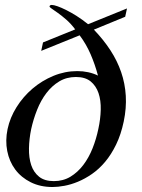

<svg xmlns="http://www.w3.org/2000/svg" viewBox="-20 -750 577 778"><path d="M284.7 -630.9Q267.6 -653.8 248.8 -670.2Q230 -686.5 214.6 -697.5Q199.2 -708.5 189.7 -714.8Q180.2 -721.2 180.7 -724.1Q181.2 -726.6 183.3 -728.3Q185.5 -730 189.5 -730Q197.8 -730 213.1 -724.6Q228.5 -719.2 248.5 -709.2Q268.6 -699.2 291.3 -684.8Q314 -670.4 336.9 -651.9L494.6 -715.8L487.3 -682.1L360.4 -629.9Q398.9 -589.8 427 -546.9Q455.1 -503.9 470.9 -457.8Q486.8 -411.6 489.7 -361.8Q492.7 -312 481.4 -257.8Q470.2 -204.6 450.4 -164.1Q430.7 -123.5 405.8 -94Q380.9 -64.5 352.5 -44.9Q324.2 -25.4 295.9 -13.7Q267.6 -2 241 2.9Q214.4 7.8 192.9 7.8Q143.1 7.8 104.5 -11.5Q65.9 -30.8 41.7 -63.2Q17.6 -95.7 9.3 -138.2Q1 -180.7 10.7 -227.1Q20.5 -273.4 47.1 -315.9Q73.7 -358.4 111.8 -390.9Q149.9 -423.3 196.5 -442.6Q243.2 -461.9 293 -461.9Q339.4 -461.9 377 -443.8Q365.2 -488.3 347.2 -530Q329.1 -571.8 302.7 -606.9L147 -543.9L154.3 -578.1ZM198.2 -16.1Q235.8 -16.1 265.4 -33.9Q294.9 -51.8 317.4 -81.3Q339.8 -110.8 355 -148.9Q370.1 -187 378.4 -227.1Q387.2 -267.1 388.2 -305.2Q389.2 -343.3 379.2 -372.8Q369.1 -402.3 347.2 -420.2Q325.2 -438 287.6 -438Q250 -438 220.2 -420.2Q190.4 -402.3 168 -372.8Q145.5 -343.3 130.4 -305.2Q115.2 -267.1 106.4 -227.1Q98.1 -187 97.4 -148.9Q96.7 -110.8 106.4 -81.3Q116.2 -51.8 138.4 -33.9Q160.6 -16.1 198.2 -16.1Z"/></svg>

Font: XB Zar
Style: Italic
Weight: 400
Italic angle: -12°
Designer: Behnam
Foundry: Irmug
Version: Version 8.005 2009